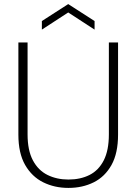

<svg xmlns="http://www.w3.org/2000/svg" viewBox="-20 -908 668 940"><path d="M315 12Q247 12 191.5 -15.5Q136 -43 103 -100.5Q70 -158 70 -249V-700H115V-250Q115 -172 141 -123Q167 -74 212.5 -51.5Q258 -29 315 -29Q374 -29 418.5 -51.5Q463 -74 488 -123Q513 -172 513 -250V-700H558V-249Q558 -158 526 -100.5Q494 -43 439 -15.5Q384 12 315 12ZM185 -763V-805L314 -888L443 -805V-763L314 -847Z"/></svg>

Font: DM Sans 20pt ExtraLight
Style: Regular
Weight: 250
Version: Version 4.004;gftools[0.9.30]